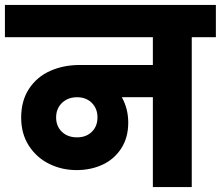

<svg xmlns="http://www.w3.org/2000/svg" viewBox="-37 -760 897 780"><path d="M840 -609H742V0H584V-365H458Q484 -318 484 -262Q484 -201 455.5 -157Q427 -113 379.5 -91Q332 -69 274 -69Q214 -69 162.5 -94.5Q111 -120 80 -168.5Q49 -217 49 -282Q49 -351 81 -399.5Q113 -448 167 -472Q221 -496 287 -496H584V-609H-17V-740H840ZM359 -283Q359 -319 336 -342Q313 -365 276 -365Q239 -365 215 -342Q191 -319 191 -283Q191 -247 214.5 -224.5Q238 -202 276 -202Q313 -202 336 -224.5Q359 -247 359 -283Z"/></svg>

Font: Poppins A&M
Style: Bold-A&M
Weight: 700
Designer: Ninad Kale (Devanagari), Jonny Pinhorn (Latin)
Foundry: Indian Type Foundry
Version: 4.004